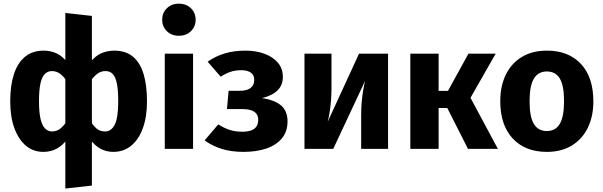

<svg xmlns="http://www.w3.org/2000/svg" viewBox="-20 -831 3365 1072"><path d="M224.2 -548.3Q262.3 -548.3 295.7 -533.1Q329.1 -517.8 356.6 -481.3L355.9 -373.9Q337.7 -401.7 317 -418Q296.4 -434.2 269.9 -434.2Q246.8 -434.2 230.5 -418.2Q214.1 -402.1 205.9 -365Q197.7 -328 197.7 -265.2Q197.7 -204.1 206.4 -167Q215.1 -129.9 231.7 -113.5Q248.2 -97.1 270.3 -97.1Q296.4 -97.1 316.7 -112.9Q337.1 -128.7 356.8 -160.1L354.9 -54.1Q331.1 -20 297.6 -1.5Q264.1 17 221.9 17Q166.1 17 124.8 -17.5Q83.5 -52 60.3 -115.3Q37.1 -178.5 37.1 -265.2Q37.1 -353.2 57.6 -416.5Q78.2 -479.7 119.6 -514Q161 -548.3 224.2 -548.3ZM344.7 -479.3V-758.7L493.1 -742.1V-477.9V-405.1V-126.6V-56.3V205.1L344.7 221.7V-56.3V-126.6V-405.8ZM618 -548.3Q682.8 -548.3 723.1 -514Q763.3 -479.7 782 -416.5Q800.7 -353.2 800.7 -265.2Q800.7 -178.5 777.6 -115.3Q754.6 -52 712.4 -17.5Q670.2 17 612.8 17Q572.5 17 539.8 -1.3Q507.1 -19.7 482.8 -54.1L481 -160.1Q501 -128.7 519.6 -112.9Q538.2 -97.1 566.6 -97.1Q601.4 -97.1 620.7 -135.3Q640.1 -173.5 640.1 -265.2Q640.1 -328 632.5 -365Q624.9 -402.1 609.1 -418.2Q593.4 -434.2 569.1 -434.2Q542 -434.2 521.5 -417.8Q501 -401.3 481.6 -373.8L481.2 -479.9Q509.7 -517.5 544.2 -532.9Q578.6 -548.3 618 -548.3Z M900 -531.4H1058V0H900ZM978.6 -810.5Q1020.1 -810.5 1046.2 -784.7Q1072.3 -758.9 1072.3 -720.7Q1072.3 -682.9 1046.2 -657.1Q1020.1 -631.3 978.6 -631.3Q937.5 -631.3 911.5 -657.1Q885.4 -682.9 885.4 -720.7Q885.4 -758.9 911.5 -784.7Q937.5 -810.5 978.6 -810.5Z M1351.2 -548.3Q1408.9 -548.3 1456.2 -531.1Q1503.4 -513.8 1531.3 -481.1Q1559.3 -448.4 1559.3 -401.4Q1559.3 -356.1 1530.2 -326.9Q1501.2 -297.6 1442.7 -283.2Q1512.3 -273.2 1548.9 -242.5Q1585.4 -211.8 1585.4 -153.1Q1585.4 -96.1 1553.7 -58.2Q1521.9 -20.3 1466.6 -1.6Q1411.2 17 1339.2 17Q1271.4 17 1217.8 0.2Q1164.3 -16.5 1122.5 -47.2L1198.6 -136.5Q1234.1 -114.4 1264.6 -105Q1295.1 -95.6 1333.8 -95.6Q1360.9 -95.6 1380.8 -102.4Q1400.6 -109.1 1411.1 -123.7Q1421.7 -138.3 1421.7 -161.6Q1421.7 -183.4 1410.9 -196.7Q1400.2 -210.1 1379.8 -216.1Q1359.4 -222.2 1330.4 -222.2H1247.3L1256.4 -324.1H1318.5Q1344.2 -324.1 1362.2 -330.8Q1380.2 -337.6 1389.9 -351.1Q1399.5 -364.6 1399.5 -384.9Q1399.5 -413.2 1379.7 -426.1Q1359.9 -439 1328.8 -439Q1293.5 -439 1266.3 -429.7Q1239.2 -420.3 1212.1 -402.8L1139.4 -486.5Q1183.4 -517.3 1234.8 -532.8Q1286.2 -548.3 1351.2 -548.3Z M1984.6 -531.4H2146.7V0H1996.5V-189.4Q1996.5 -230.2 1999.9 -266Q2003.4 -301.7 2008.4 -330.7Q2013.4 -359.7 2018.1 -378.8L1840.7 0H1680V-531.4H1830.8V-339.4Q1830.8 -301.5 1827.8 -265.8Q1824.9 -230 1819.9 -200.7Q1814.9 -171.3 1809.6 -151.2Z M2595.5 -531.4H2747.6L2606.9 -284.9L2759.7 0H2592.8L2477.3 -228.1H2429V0H2271V-531.4H2429V-323.7H2481.2Z M3033.4 -548.3Q3154.5 -548.3 3223.7 -474Q3292.9 -399.6 3292.9 -265.2Q3292.9 -180.5 3261.7 -117.1Q3230.4 -53.6 3172.3 -18.3Q3114.2 17 3033 17Q2912.3 17 2842.7 -57.7Q2773.1 -132.4 2773.1 -266.1Q2773.1 -351.2 2804.5 -414.8Q2835.9 -478.3 2894 -513.3Q2952.2 -548.3 3033.4 -548.3ZM3033.4 -432Q2985.4 -432 2961.1 -392.3Q2936.8 -352.7 2936.8 -266.1Q2936.8 -178.1 2961 -138.7Q2985.1 -99.4 3033 -99.4Q3081.6 -99.4 3105.4 -139.2Q3129.2 -179.1 3129.2 -265.2Q3129.2 -353.9 3105.4 -393Q3081.6 -432 3033.4 -432Z"/></svg>

Font: Fira Sans Variable
Style: Regular
Weight: 400
Designer: Carrois Corporate & Edenspiekermann AG
Foundry: Carrois Corporate GbR & Edenspiekermann AG
Version: Version 4.202